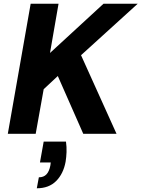

<svg xmlns="http://www.w3.org/2000/svg" viewBox="-20 -720 761 1033"><path d="M22 0 145 -700H295L249 -435L537 -700H721L416 -423L607 0H428L291 -311L215 -240L172 0ZM178 293 189 234Q215 234 230 218Q245 202 251 170L253 154H195L215 42H335Q339 71 338 98Q337 125 333 150Q321 215 282 254Q243 293 178 293Z"/></svg>

Font: DM Sans 24pt Black
Style: Italic
Weight: 900
Italic angle: -10°
Designer: Colophon Foundry, Jonny Pinhorn
Foundry: Colophon Foundry
Version: Version 4.004;gftools[0.9.30]